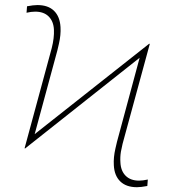

<svg xmlns="http://www.w3.org/2000/svg" viewBox="-20 -741 682 770"><path d="M78.6 -146.5 187.5 -548.3Q197.8 -588.9 196.3 -621.6Q194.8 -655.3 175.3 -674.8Q155.8 -694.3 121.1 -694.3Q105 -694.3 86.4 -689.9L88.4 -715.8Q113.8 -720.7 129.9 -720.7Q172.9 -720.7 196.5 -697.8Q220.2 -674.8 222.7 -632.3Q224.6 -601.6 216.3 -565.4L210 -538.6L119.1 -203.1L578.6 -565.9L580.6 -564.5L471.7 -164.6L464.8 -132.3Q461.4 -110.4 462.9 -89.8Q464.4 -55.7 483.9 -36.1Q503.4 -16.6 537.6 -16.6Q552.7 -16.6 572.8 -21L570.8 4.9Q544.9 9.8 529.3 9.8Q486.3 9.8 462.4 -13.4Q438.5 -36.6 436.5 -78.6Q434.6 -109.4 442.9 -145.5L449.2 -172.4L540 -509.3L80.6 -145.5Z"/></svg>

Font: Roboto Thin
Style: Italic
Weight: 250
Italic angle: -12°
Designer: Google
Version: Version 2.134; 2016